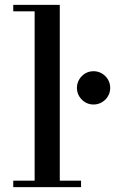

<svg xmlns="http://www.w3.org/2000/svg" viewBox="-20 -770 474 790"><path d="M226 -750V-26.5H313.5V0H34.5V-26.5H122.5V-723.5H34.5V-750ZM365 -340Q346 -340 330.5 -349.2Q315 -358.5 305.8 -374Q296.5 -389.5 296.5 -408.5Q296.5 -427 305.8 -442.8Q315 -458.5 330.5 -467.8Q346 -477 365 -477Q383.5 -477 399.2 -467.8Q415 -458.5 424.2 -442.8Q433.5 -427 433.5 -408.5Q433.5 -389.5 424.2 -374Q415 -358.5 399.2 -349.2Q383.5 -340 365 -340Z"/></svg>

Font: Bodoni Moda 9pt Medium
Style: Regular
Weight: 500
Designer: Owen Earl
Foundry: indestructible type
Version: Version 2.005